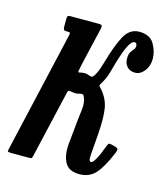

<svg xmlns="http://www.w3.org/2000/svg" viewBox="-114 -598 585 677"><g transform="rotate(15 178.0 -260.0)"><path d="M341.5 -95.5Q318.5 -40 296 -15Q273.5 10 237.5 10Q198 10 184 -16.5Q170 -43 174 -85L179.5 -140Q183.5 -182.5 187.2 -210Q191 -237.5 182 -258.5Q179 -265 175.5 -265.5Q172 -266 166 -264.5Q162.5 -264 158.8 -263Q155 -262 149.5 -262Q144.5 -262 141 -262.8Q137.5 -263.5 134 -264Q123.5 -266.5 121.5 -259L64 -10.5Q62.5 -4 61 -2Q59.5 0 51 0H-13.5Q-27.5 0 -27 -4Q-26.5 -8 -24 -18.5L75 -449.5Q77.5 -459.5 76.8 -462.2Q76 -465 67.5 -465H62.5Q54.5 -465 53 -468.8Q51.5 -472.5 51.5 -480.5V-506Q51.5 -513 53 -516.5Q54.5 -520 61.5 -520H168Q177.5 -520 178.5 -515.8Q179.5 -511.5 178 -505L146 -367.5Q142.5 -350.5 141 -342.5Q139.5 -334.5 145.5 -336.5Q155 -339 162.5 -339Q169 -339 172.8 -338Q176.5 -337 179 -336Q184.5 -334 189.8 -333.2Q195 -332.5 202 -345.5Q207.5 -354.5 211.8 -366.2Q216 -378 220 -392Q238.5 -458 258 -494Q277.5 -530 312.5 -530Q351.5 -530 367 -503.5Q382.5 -477 382.5 -449Q382.5 -423.5 368 -405Q353.5 -386.5 334 -386.5Q316 -386.5 305.2 -398Q294.5 -409.5 294.5 -428Q294.5 -444 299.5 -451.8Q304.5 -459.5 309.5 -464.8Q314.5 -470 314.5 -478Q314.5 -490 305.5 -490Q294 -490 281 -462Q268 -434 251 -370Q243.5 -342 229.5 -320Q223.5 -310.5 225.8 -308.5Q228 -306.5 234.5 -299Q259 -270 264.2 -236.5Q269.5 -203 265 -141L259.5 -72Q258 -52 260 -47Q262 -42 266.5 -42Q272.5 -42 282.8 -60.5Q293 -79 303 -107Q307 -118.5 310.2 -120.5Q313.5 -122.5 322 -120L335 -116.5Q342.5 -114.5 344.2 -110.5Q346 -106.5 341.5 -95.5Z"/></g></svg>

Font: Besley* Condensed
Style: Italic
Weight: 400
Width: 3
Italic angle: -13°
Designer: Owen Earl
Foundry: indestructible type*
Version: Version 3.000; ttfautohint (v1.8.3)